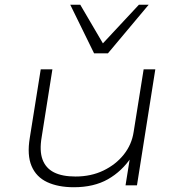

<svg xmlns="http://www.w3.org/2000/svg" viewBox="-20 -778 747 806"><path d="M290 8Q224 8 178 -13.5Q132 -35 112.5 -81Q93 -127 105 -199L151 -487H200L155 -203Q145 -145 158.5 -108.5Q172 -72 206.5 -54.5Q241 -37 297 -37Q362 -37 414 -62Q466 -87 499.5 -129Q533 -171 541 -224L583 -487H632L555 0H507L526 -119H532Q492 -59 433 -25.5Q374 8 290 8ZM375 -554 275 -758H317L412 -596L563 -758H604L433 -554Z"/></svg>

Font: Nunito Sans 10pt Expanded ExtraLight
Style: Italic
Weight: 250
Width: 7
Italic angle: -9°
Designer: Vernon Adams
Foundry: Vernon Adams
Version: Version 3.101;gftools[0.9.27]